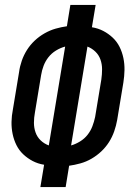

<svg xmlns="http://www.w3.org/2000/svg" viewBox="-20 -755 540 775"><path d="M143 0 158 -90Q133 -94 112 -105Q91 -116 74 -132Q57 -148 46.5 -169Q36 -190 31 -214Q26 -238 26.5 -263Q27 -288 32 -313L57 -464Q60 -487 68 -510Q76 -533 89 -553.5Q102 -574 120 -591Q138 -608 160 -620.5Q182 -633 205 -639.5Q228 -646 250 -649L264 -735H366L351 -645Q376 -641 397 -630Q418 -619 435 -603Q452 -587 462.5 -566Q473 -545 478 -521Q483 -497 482.5 -472Q482 -447 478 -422L453 -271Q449 -248 441 -225Q433 -202 420 -181.5Q407 -161 389 -144Q371 -127 349.5 -114.5Q328 -102 304.5 -95.5Q281 -89 259 -86L245 0ZM177 -168 243 -567Q224 -562 206 -551Q188 -540 175.5 -524Q163 -508 156 -489.5Q149 -471 146 -452L121 -301Q117 -280 117 -259.5Q117 -239 123.5 -220.5Q130 -202 144 -188.5Q158 -175 177 -168ZM267 -168Q285 -173 303 -184Q321 -195 333.5 -211Q346 -227 353 -245.5Q360 -264 364 -283L389 -434Q392 -455 392 -475.5Q392 -496 385.5 -514.5Q379 -533 365 -546.5Q351 -560 333 -567Z"/></svg>

Font: Iosevka Semibold Oblique
Style: Regular
Weight: 600
Italic angle: -9°
Monospace: yes
Designer: Belleve Invis
Foundry: Belleve Invis
Version: Version 32.5.0; ttfautohint (v1.8.4)